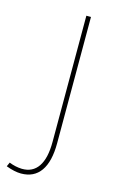

<svg xmlns="http://www.w3.org/2000/svg" viewBox="-166 -565 496 805"><g transform="rotate(15 82.5 -162.0)"><path d="M9 173Q56 174 80.5 138Q105 102 105 31V-517H125V31Q125 111 96 152Q67 193 11 193Q-17 193 -54 179L-46 161Q-19 172 9 173Z"/></g></svg>

Font: Gontserrat Thin
Style: Regular
Weight: 250
Designer: Julieta Ulanovsky
Foundry: Julieta Ulanovsky
Version: Version 6.001